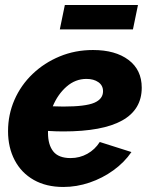

<svg xmlns="http://www.w3.org/2000/svg" viewBox="-20 -734 598 764"><path d="M232 10Q164 10 114.5 -18Q65 -46 38.5 -96.5Q12 -147 12 -212Q12 -278 37.5 -336.5Q63 -395 109.5 -439.5Q156 -484 217.5 -509.5Q279 -535 350 -535Q439 -535 491.5 -495.5Q544 -456 544 -385Q544 -211 232 -211Q218 -211 202.5 -211.5Q187 -212 171 -213Q171 -209 171 -205Q171 -158 192 -131.5Q213 -105 261 -105Q297 -105 327.5 -122Q358 -139 377 -169L503 -129Q475 -88 431.5 -56.5Q388 -25 336.5 -7.5Q285 10 232 10ZM324 -420Q280 -420 245 -389.5Q210 -359 190 -311Q212 -310 232 -310Q320 -310 355 -325Q390 -340 390 -371Q390 -394 371.5 -407Q353 -420 324 -420ZM218 -617 238 -714H529L509 -617Z"/></svg>

Font: Raleway ExtraBold
Style: Italic
Weight: 800
Italic angle: -12°
Designer: Matt McInerney, Pablo Impallari, Rodrigo Fuenzalida
Foundry: Matt McInerney, Pablo Impallari, Rodrigo Fuenzalida
Version: Version 4.026